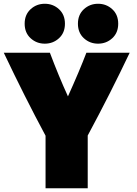

<svg xmlns="http://www.w3.org/2000/svg" viewBox="-49 -985 730 1020"><path d="M417 15H193V-264Q81 -473 -29 -705H216Q263 -580 312 -473Q373 -608 410 -705H640Q540 -494 417 -265ZM264.5 -936Q296 -907 296 -859Q296 -811 264.5 -782Q233 -753 189 -753Q145 -753 113.5 -782Q82 -811 82 -859Q82 -907 113.5 -936Q145 -965 189 -965Q233 -965 264.5 -936ZM547.5 -936Q579 -907 579 -859Q579 -811 547.5 -782Q516 -753 472 -753Q428 -753 396.5 -782Q365 -811 365 -859Q365 -907 396.5 -936Q428 -965 472 -965Q516 -965 547.5 -936Z"/></svg>

Font: Repo
Style: ExtraBlack
Weight: 1000
Designer: Stefan Peev
Foundry: Context Ltd
Version: Version 001.000